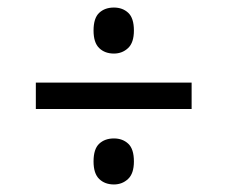

<svg xmlns="http://www.w3.org/2000/svg" viewBox="-20 -607 603 509"><path d="M75 -318V-388H488V-318ZM282 -118Q258 -118 243 -132.5Q228 -147 228 -179Q228 -212 243 -226Q258 -240 282 -240Q305 -240 320 -226Q335 -212 335 -179Q335 -147 319.5 -132.5Q304 -118 282 -118ZM282 -465Q258 -465 243 -479.5Q228 -494 228 -526Q228 -559 243 -573Q258 -587 282 -587Q305 -587 320 -573Q335 -559 335 -526Q335 -494 319.5 -479.5Q304 -465 282 -465Z"/></svg>

Font: Noto Sans Mono SemiCondensed
Style: Regular
Weight: 400
Width: 4
Designer: Monotype Design Team
Foundry: Monotype Imaging Inc.
Version: Version 2.010